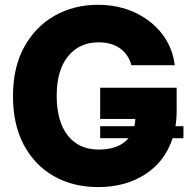

<svg xmlns="http://www.w3.org/2000/svg" viewBox="-20 -757 778 787"><path d="M382.8 9.8Q278.8 9.8 200 -35.4Q121.1 -80.6 77.1 -164.1Q33.2 -247.6 33.2 -362.3Q33.2 -481.4 79.6 -565.2Q126 -648.9 204.8 -693.1Q283.7 -737.3 380.9 -737.3Q464.8 -737.3 533 -705.6Q601.1 -673.8 644.3 -618.2Q687.5 -562.5 696.3 -489.7H518.6Q506.8 -534.2 471.9 -558.8Q437 -583.5 384.3 -583.5Q305.2 -583.5 258.8 -526.1Q212.4 -468.8 212.4 -364.7Q212.4 -259.8 257.6 -201.9Q302.7 -144 384.8 -144Q467.3 -144 506.8 -190.4H390.6V-239.7H530.8Q534.2 -253.9 534.7 -269.5H390.6V-397.5H704.1V-301.8Q704.1 -269.5 699.2 -239.7H731.9V-190.4H687.5Q656.2 -94.7 575.2 -42.5Q494.1 9.8 382.8 9.8Z"/></svg>

Font: Inter Tight ExtraBold
Style: Regular
Weight: 800
Designer: Rasmus Andersson
Foundry: rsms
Version: Version 3.004; ttfautohint (v1.8.4.7-5d5b)